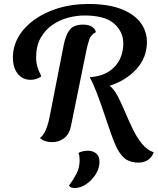

<svg xmlns="http://www.w3.org/2000/svg" viewBox="-20 -702 794 967"><path d="M676 117Q644 117 618.5 103Q593 89 568 43Q556 18 540 -26.5Q524 -71 506.5 -124Q489 -177 470 -227.5Q451 -278 432 -313Q493 -318 530 -343Q567 -368 584 -404.5Q601 -441 601 -482Q601 -542 555 -583Q509 -624 405 -624Q366 -624 323.5 -613Q281 -602 244.5 -577Q208 -552 185 -511.5Q162 -471 162 -413Q162 -388 168 -367Q174 -346 188 -318Q177 -309 163 -304.5Q149 -300 134 -300Q94 -300 69.5 -330.5Q45 -361 45 -412Q45 -469 73.5 -517.5Q102 -566 153.5 -603Q205 -640 274 -661Q343 -682 424 -682Q526 -682 591.5 -656Q657 -630 688.5 -587Q720 -544 720 -491Q720 -412 667 -354Q614 -296 532 -270Q554 -254 572.5 -218.5Q591 -183 609.5 -139Q628 -95 648.5 -52.5Q669 -10 695 22Q721 54 754 65Q746 89 726 103Q706 117 676 117ZM241 14Q224 14 207.5 8.5Q191 3 181 -7Q198 -19 210 -46.5Q222 -74 229 -109L301 -476Q311 -527 331.5 -552.5Q352 -578 399 -578Q427 -578 443.5 -567Q460 -556 463 -540Q438 -528 429.5 -502.5Q421 -477 415 -448L338 -70Q330 -27 303.5 -6.5Q277 14 241 14ZM355 245Q337 245 327 234Q348 205 364.5 174Q381 143 381 105Q381 95 380 86.5Q379 78 375 68Q397 57 423 57Q447 57 464 70.5Q481 84 481 113Q481 145 462.5 175Q444 205 415 225Q386 245 355 245Z"/></svg>

Font: Sansita Swashed
Style: Regular
Weight: 400
Designer: Pablo Cosgaya
Foundry: Omnibus-Type
Version: Version 1.003; ttfautohint (v1.8.3)